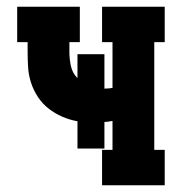

<svg xmlns="http://www.w3.org/2000/svg" viewBox="-20 -550 540 570"><path d="M283 0V-105H314V-191Q308 -190 302 -189Q296 -188 290 -188V-109H210V-190Q187 -194 165 -203.5Q143 -213 124.5 -227.5Q106 -242 93 -261.5Q80 -281 72.5 -303.5Q65 -326 63.5 -349.5Q62 -373 62 -396V-425H31V-530H217V-425H186V-396Q186 -375 190.5 -354Q195 -333 210 -318V-389H290V-287Q290 -287 290.5 -287Q291 -287 292 -287Q297 -287 303 -287.5Q309 -288 314 -289V-425H283V-530H469V-425H438V-105H469V0Z"/></svg>

Font: Iosevka Slab Extrabold
Style: Regular
Weight: 800
Monospace: yes
Designer: Belleve Invis
Foundry: Belleve Invis
Version: Version 11.1.1; ttfautohint (v1.8.3)